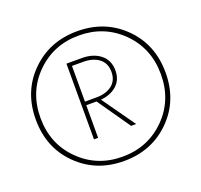

<svg xmlns="http://www.w3.org/2000/svg" viewBox="-125 -851 1049 1001"><g transform="rotate(-20 400.0 -350.0)"><path d="M143 -92Q40 -194 40 -350Q40 -506 143 -608Q246 -710 400 -710Q554 -710 657 -608Q760 -506 760 -350Q760 -194 657 -92Q554 10 400 10Q246 10 143 -92ZM162.5 -590Q66 -494 66 -350Q66 -206 162.5 -110Q259 -14 400 -14Q541 -14 637.5 -110Q734 -206 734 -350Q734 -494 637.5 -590Q541 -686 400 -686Q259 -686 162.5 -590ZM313 -331V-150H290V-570H376Q439 -570 478.5 -538Q518 -506 518 -450Q518 -398 484 -367.5Q450 -337 395 -332L524 -150H496L370 -331ZM313 -351H376Q430 -351 463 -376.5Q496 -402 496 -450Q496 -498 463 -523.5Q430 -549 376 -549H313Z"/></g></svg>

Font: Renner
Style: Thin
Weight: 200
Version: Version 003.000 ; ttfautohint (v0.97) -l 8 -r 50 -G 200 -x 1